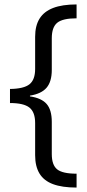

<svg xmlns="http://www.w3.org/2000/svg" viewBox="-20 -695 390 865"><path d="M325 150Q260 150 218.8 134.6Q177.5 119.2 157.9 86.7Q138.3 54.2 138.3 4.2V-140.8Q138.3 -190 112.5 -210.4Q86.7 -230.8 25 -230.8V-294.2Q87.5 -295 112.9 -315.4Q138.3 -335.8 138.3 -384.2V-529.2Q138.3 -579.2 158.3 -611.2Q178.3 -643.3 219.6 -659.2Q260.8 -675 325 -675V-612.5Q262.5 -612.5 237.9 -592.5Q213.3 -572.5 213.3 -522.5V-380Q213.3 -327.5 190 -300Q166.7 -272.5 115 -264.2V-260.8Q166.7 -253.3 190 -226.7Q213.3 -200 213.3 -145.8V-0.8Q213.3 48.3 237.5 67.9Q261.7 87.5 325 87.5Z"/></svg>

Font: Funnel Display Light
Style: Regular
Weight: 300
Designer: NORD ID, Kristian Moeller
Foundry: Dicotype
Version: Version 1.000